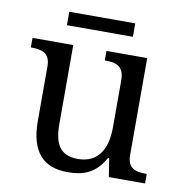

<svg xmlns="http://www.w3.org/2000/svg" viewBox="-78 -748 791 831"><g transform="rotate(10 317.5 -332.5)"><path d="M160 -616H450V-675H160ZM273 10C338 10 394 -6 435 -81H440L453 0H612V-42H609C565 -42 527 -50 527 -109V-536H348V-494H351C396 -494 433 -485 433 -422V-216C433 -119 395 -54 307 -54C226 -54 202 -104 202 -191V-536H23V-494H26C70 -494 108 -485 108 -426V-186C108 -49 167 10 273 10Z"/></g></svg>

Font: Noto Serif
Style: Regular
Weight: 400
Designer: Monotype Design Team
Foundry: Monotype Imaging Inc.
Version: Version 2.015